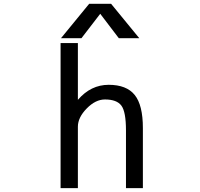

<svg xmlns="http://www.w3.org/2000/svg" viewBox="-20 -976 1040 998"><path d="M704.1 -777.3H597.7L501 -904.3L403.3 -777.3H296.9L443.4 -956.1H557.6ZM384.8 -457Q452.1 -535.2 544.9 -535.2Q637.7 -535.2 680.2 -482.4Q722.7 -429.7 722.7 -310.5V2H634.8V-297.9Q634.8 -395.5 610.8 -427.2Q586.9 -459 525.4 -459Q476.6 -459 430.7 -412.1Q384.8 -365.2 384.8 -317.4V2H294.9V-752H384.8Z"/></svg>

Font: GenEi Gothic M Regular
Style: Regular
Weight: 400
Designer: o_tamon (Modified); [Source Han Sans]
Ryoko NISHIZUKA  (kana & ideographs); Paul D. Hunt (Latin, Greek & Cyrillic); Wenl
Version: Version 1.1a;Original Version 1.004